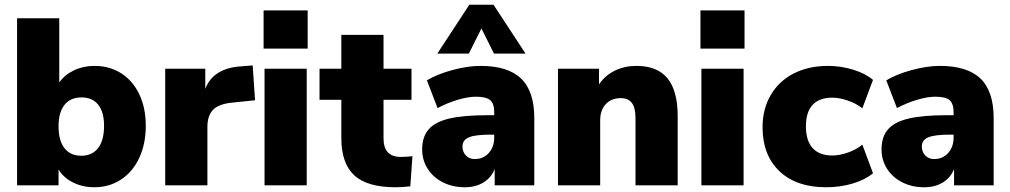

<svg xmlns="http://www.w3.org/2000/svg" viewBox="-20 -782 4260 810"><path d="M595 -251Q595 -175 567.5 -116Q540 -57 490.5 -24.5Q441 8 378 8Q329 8 288.5 -12Q248 -32 227 -67V0H52V-705H230V-434Q252 -466 291.5 -485Q331 -504 378 -504Q442 -504 491 -473Q540 -442 567.5 -384.5Q595 -327 595 -251ZM419 -251Q419 -309 394.5 -340Q370 -371 324 -371Q277 -371 252 -339.5Q227 -308 227 -249Q227 -189 252 -157Q277 -125 323 -125Q369 -125 394 -157.5Q419 -190 419 -251Z M1056 -359 959 -349Q901 -343 878 -318Q855 -293 855 -247V0H677V-492H846V-407Q863 -452 902 -475.5Q941 -499 997 -502L1046 -506Z M1096 0V-492H1274V0ZM1092 -738H1278V-577H1092Z M1720 -123 1711 4Q1679 8 1649 8Q1529 8 1474.5 -42.5Q1420 -93 1420 -199V-361H1328V-492H1420V-635H1598V-492H1716V-361H1598V-198Q1598 -120 1671 -120Q1693 -120 1720 -123Z M2234 -284V0H2067V-69Q2053 -33 2020 -12.5Q1987 8 1941 8Q1890 8 1849 -12.5Q1808 -33 1784.5 -69.5Q1761 -106 1761 -152Q1761 -205 1788.5 -236.5Q1816 -268 1876 -282Q1936 -296 2038 -296H2065V-308Q2065 -345 2048 -359.5Q2031 -374 1988 -374Q1954 -374 1909.5 -360.5Q1865 -347 1826 -326L1781 -443Q1824 -469 1888.5 -486.5Q1953 -504 2007 -504Q2123 -504 2178.5 -450.5Q2234 -397 2234 -284ZM2065 -202V-214H2049Q1985 -214 1958 -202.5Q1931 -191 1931 -164Q1931 -141 1945.5 -126Q1960 -111 1983 -111Q2019 -111 2042 -136.5Q2065 -162 2065 -202ZM1958 -556H1825L1960 -762H2062L2197 -556H2064L2011 -662Z M2839 -292V0H2661V-284Q2661 -328 2645.5 -348Q2630 -368 2599 -368Q2559 -368 2535.5 -342.5Q2512 -317 2512 -274V0H2334V-492H2507V-426Q2533 -464 2574 -484Q2615 -504 2665 -504Q2753 -504 2796 -451.5Q2839 -399 2839 -292Z M2939 0V-492H3117V0ZM2935 -738H3121V-577H2935Z M3197 -245Q3197 -322 3231.5 -381Q3266 -440 3328.5 -472Q3391 -504 3473 -504Q3528 -504 3579.5 -488Q3631 -472 3663 -445L3618 -325Q3593 -345 3557.5 -357.5Q3522 -370 3491 -370Q3437 -370 3408.5 -340Q3380 -310 3380 -249Q3380 -188 3408.5 -157Q3437 -126 3491 -126Q3522 -126 3557.5 -138.5Q3593 -151 3618 -172L3663 -51Q3629 -23 3576.5 -7.5Q3524 8 3465 8Q3339 8 3268 -60Q3197 -128 3197 -245Z M4172 -284V0H4005V-69Q3991 -33 3958 -12.5Q3925 8 3879 8Q3828 8 3787 -12.5Q3746 -33 3722.5 -69.5Q3699 -106 3699 -152Q3699 -205 3726.5 -236.5Q3754 -268 3814 -282Q3874 -296 3976 -296H4003V-308Q4003 -345 3986 -359.5Q3969 -374 3926 -374Q3892 -374 3847.5 -360.5Q3803 -347 3764 -326L3719 -443Q3762 -469 3826.5 -486.5Q3891 -504 3945 -504Q4061 -504 4116.5 -450.5Q4172 -397 4172 -284ZM4003 -202V-214H3987Q3923 -214 3896 -202.5Q3869 -191 3869 -164Q3869 -141 3883.5 -126Q3898 -111 3921 -111Q3957 -111 3980 -136.5Q4003 -162 4003 -202Z"/></svg>

Font: wassup Sans
Style: Black
Weight: 900
Version: Version 2.001